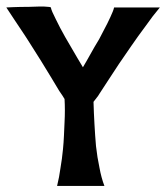

<svg xmlns="http://www.w3.org/2000/svg" viewBox="-53 -582 521 602"><path d="M240.2 -262.7Q240.2 -262.7 240.2 -262.7Q241.2 -227.5 243.2 -192.4Q245.1 -157.2 248 -124Q252 -87.9 258.8 -56.6Q264.6 -24.4 274.4 1Q224.6 1 126 1Q132.8 -26.4 136.7 -55.7Q141.6 -84 144.5 -114.3Q146.5 -134.8 147.5 -156.2Q148.4 -177.7 149.4 -199.2Q150.4 -217.8 150.4 -236.3Q150.4 -253.9 149.4 -271.5Q144.5 -280.3 132.8 -296.9Q132.8 -296.9 106.4 -340.8Q80.1 -384.8 37.1 -452.1Q32.2 -459 28.3 -465.8Q23.4 -472.7 18.6 -480.5Q6.8 -499 -6.8 -518.6Q-19.5 -538.1 -33.2 -558.6Q-33.2 -558.6 -11.7 -559.6Q10.7 -560.5 37.1 -560.5Q54.7 -561.5 69.3 -561.5Q78.1 -561.5 85 -561.5Q106.4 -560.5 106.4 -558.6Q108.4 -547.9 122.1 -521.5Q134.8 -495.1 151.4 -465.8Q171.9 -429.7 189.5 -400.4Q207 -371.1 207 -371.1Q207 -371.1 217.8 -389.6Q228.5 -408.2 243.2 -434.6Q250 -446.3 257.8 -459Q264.6 -472.7 271.5 -485.4Q284.2 -508.8 293 -528.3Q302.7 -548.8 304.7 -558.6Q352.5 -558.6 448.2 -558.6Q425.8 -532.2 403.3 -500Q379.9 -468.8 358.4 -437.5Q317.4 -378.9 288.1 -333Q258.8 -288.1 258.8 -288.1Q254.9 -281.2 250 -275.4Q245.1 -268.6 240.2 -262.7Z"/></svg>

Font: Urkiola
Style: Regular
Weight: 400
Designer: Eneko Palencia
Version: Version 1.0